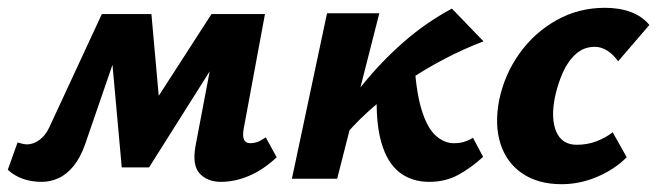

<svg xmlns="http://www.w3.org/2000/svg" viewBox="-43 -458 1684 492"><path d="M523 8Q489 8 469 -13Q449 -34 458 -84L512 -368L568 -392L339 -29H269L239 -361L268 -422H345L369 -154H326L499 -422H636L582 -131Q578 -111 582 -101Q586 -91 599 -91Q607 -91 616 -94Q625 -97 638 -106L666 -55Q632 -23 595.5 -7.5Q559 8 523 8ZM64 8Q37 8 15 0Q-7 -8 -23 -23L2 -93Q8 -91 15 -89.5Q22 -88 26 -88Q42 -88 57.5 -99Q73 -110 83 -131L218 -422H290L175 -88Q163 -54 145.5 -32.5Q128 -11 107 -1.5Q86 8 64 8Z M824 -90 793 -112Q836 -179 885 -239.5Q934 -300 991 -350Q1048 -400 1115 -436L1196 -352Q1148 -334 1097 -307.5Q1046 -281 996.5 -247.5Q947 -214 903 -174.5Q859 -135 824 -90ZM705 0 795 -424H929L821 0ZM1057 8Q1012 8 980.5 -16.5Q949 -41 934 -93.5Q919 -146 923 -230L1018 -314Q1022 -228 1036.5 -179.5Q1051 -131 1073 -111Q1095 -91 1120 -91Q1127 -91 1135 -92Q1143 -93 1152 -96.5Q1161 -100 1169 -105L1195 -56Q1163 -27 1130.5 -9.5Q1098 8 1057 8Z M1396 14Q1336 14 1295.5 -13.5Q1255 -41 1239.5 -89.5Q1224 -138 1236 -201Q1250 -268 1288.5 -321.5Q1327 -375 1383.5 -406.5Q1440 -438 1507 -438Q1545 -438 1574 -427Q1603 -416 1621 -394L1541 -301Q1529 -318 1513.5 -328Q1498 -338 1481 -338Q1453 -338 1432.5 -319.5Q1412 -301 1399 -271.5Q1386 -242 1379 -209Q1368 -154 1382.5 -120.5Q1397 -87 1435 -87Q1462 -87 1485.5 -96Q1509 -105 1527 -119L1563 -55Q1532 -24 1487.5 -5Q1443 14 1396 14Z"/></svg>

Font: Ysabeau Infant ExtraBold
Style: Italic
Weight: 800
Italic angle: -12°
Designer: Christian Thalmann (Catharsis Fonts)
Version: Version 2.001;gftools[0.9.30]; featfreeze: ss01,ss02,lnum